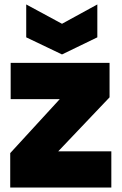

<svg xmlns="http://www.w3.org/2000/svg" viewBox="-20 -844 547 864"><path d="M473 -406 242 -163H481V0H26V-155L249 -398H28V-561H473ZM418 -824V-676L259 -599L98 -676V-824L259 -737Z"/></svg>

Font: Parkinsans ExtraBold
Style: Regular
Weight: 800
Designer: Red Stone, Indian Type Foundry
Foundry: Indian Type Foundry
Version: Version 1.000